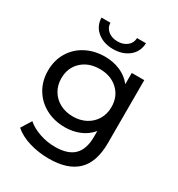

<svg xmlns="http://www.w3.org/2000/svg" viewBox="-215 -874 1121 1211"><g transform="rotate(30 345.0 -268.5)"><path d="M598 -530V-72Q598 67 529 133.5Q460 200 323 200Q248 200 180 179.5Q112 159 70 121L116 47Q153 79 207.5 97.5Q262 116 320 116Q413 116 457.5 72Q502 28 502 -62V-104Q468 -63 418.5 -42.5Q369 -22 311 -22Q235 -22 173.5 -54.5Q112 -87 77 -145.5Q42 -204 42 -279Q42 -354 77 -412.5Q112 -471 173.5 -503Q235 -535 311 -535Q371 -535 422.5 -513Q474 -491 507 -448V-530ZM504 -279Q504 -356 453 -403.5Q402 -451 322 -451Q241 -451 190 -403.5Q139 -356 139 -279Q139 -229 162.5 -189.5Q186 -150 227.5 -128Q269 -106 322 -106Q374 -106 415.5 -128Q457 -150 480.5 -189.5Q504 -229 504 -279ZM167 -737H232Q233 -701 260.5 -679Q288 -657 329 -657Q370 -657 397.5 -679Q425 -701 426 -737H491Q489 -675 443.5 -638Q398 -601 329 -601Q260 -601 214.5 -638Q169 -675 167 -737Z"/></g></svg>

Font: APTA Sans Medium
Style: Bold
Weight: 500
Version: Version 7.200